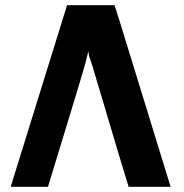

<svg xmlns="http://www.w3.org/2000/svg" viewBox="-20 -716 706 736"><path d="M21 0 237 -696H419L438 -637L634 0H473L435 -125L334 -464Q331 -473 329 -479.5Q327 -486 326 -488.5Q325 -491 323.5 -494.5Q322 -498 321 -503.5Q320 -509 319 -519L316 -509Q310 -481 294.5 -429.5Q279 -378 274 -361L164 0Z"/></svg>

Font: Coval
Style: Heavy
Weight: 900
Foundry: Context Ltd
Version: Version 001.000